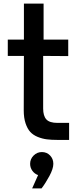

<svg xmlns="http://www.w3.org/2000/svg" viewBox="-20 -770 401 1058"><path d="M296.9 1Q263.2 1 238 -2.2Q212.9 -5.4 187.7 -15.6Q162.6 -25.9 146.7 -43.2Q130.9 -60.5 120.8 -90.6Q110.8 -120.6 110.8 -162.1L111.8 -461.9H22.9V-551.8H111.8V-750H220.2V-551.8H356V-460.9L217.8 -461.9V-171.9Q217.8 -131.3 235.4 -112.1Q252.9 -92.8 296.9 -92.8H360.8V1ZM189.9 194.8Q170.4 188 158.2 170.9Q146 153.8 146 132.8Q146 106.4 165 87.2Q184.1 67.9 210.9 67.9Q237.8 67.9 255.9 86.7Q273.9 105.5 273.9 132.8Q273.9 159.7 252.2 200Q230.5 240.2 209 268.1H157.2Z"/></svg>

Font: Oakes Grotesk Medium
Style: Regular
Weight: 500
Designer: Samuel Oakes
Foundry: Samuel Oakes
Version: Version 1.000;PS 001.000;hotconv 1.0.88;makeotf.lib2.5.64775